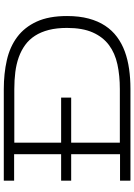

<svg xmlns="http://www.w3.org/2000/svg" viewBox="133 -844 711 1017"><g transform="rotate(-90 488.5 -335.5)"><path d="M40 -670.9H524.9Q607.4 -670.9 678.2 -654.8Q749 -638.7 801 -599.9Q853 -561 882.6 -496.6Q912.1 -432.1 912.1 -335.9Q912.1 -271.5 898.7 -221.4Q885.3 -171.4 860.8 -134.3Q836.4 -97.2 801.5 -71.3Q766.6 -45.4 723.9 -29.8Q681.2 -14.2 631.1 -7.1Q581.1 0 525.9 0H40V-55.2H180.2V-314H40V-367.2H180.2V-616.2H40ZM241.2 -314V-56.2H524.9Q596.7 -56.2 656.2 -69.1Q715.8 -82 758.5 -114Q801.3 -146 825.2 -200Q849.1 -253.9 849.1 -335.9Q849.1 -390.6 838.4 -432.6Q827.6 -474.6 807.6 -505.6Q787.6 -536.6 758.8 -557.6Q730 -578.6 693.8 -591.6Q657.7 -604.5 615.2 -609.9Q572.8 -615.2 524.9 -615.2H241.2V-367.2H480V-314Z"/></g></svg>

Font: Stint Ultra Expanded
Style: Regular
Weight: 400
Width: 7
Designer: Astigmatic (AOETI)
Foundry: Astigmatic (AOETI)
Version: Version 1.000